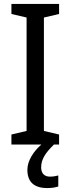

<svg xmlns="http://www.w3.org/2000/svg" viewBox="-20 -734 358 975"><path d="M189 116C189 76 209 44 254 0H280V-51L203 -69V-645L280 -663V-714H38V-663L115 -645V-69L38 -51V0H190C152 33 119 81 119 128C119 188 151 221 220 221C243 221 260 218 276 213V157C267 159 254 163 234 163C206 163 189 147 189 116Z"/></svg>

Font: Noto Sans Gurmukhi UI SemiCondensed
Style: Regular
Weight: 400
Width: 4
Designer: Jelle Bosma - Monotype Design Team
Foundry: Monotype Imaging Inc.
Version: Version 2.004